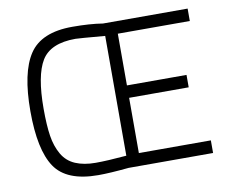

<svg xmlns="http://www.w3.org/2000/svg" viewBox="-78 -805 1087 914"><g transform="rotate(-10 465.0 -348.5)"><path d="M882 1H474Q382 10 326 10Q173 10 116.5 -74.5Q60 -159 60 -345.5Q60 -532 118 -619.5Q176 -707 326 -707Q411 -707 473 -697H882V-637H534V-387H822V-327H534V-60H882ZM473 -58V-637Q345 -648 331 -648Q210 -648 167 -577.5Q124 -507 124 -346Q124 -266 132 -214.5Q140 -163 162.5 -124Q185 -85 226 -67.5Q267 -50 323.5 -50Q380 -50 473 -58Z"/></g></svg>

Font: Titillium Web
Style: Light
Weight: 300
Version: Version 1.001;PS 57.000;hotconv 1.0.70;makeotf.lib2.5.55311